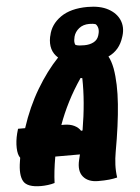

<svg xmlns="http://www.w3.org/2000/svg" viewBox="-61 -967 747 1024"><g transform="rotate(-5 312.5 -455.0)"><path d="M190 0Q174 5 154 7.5Q134 10 117 10Q43 10 23.5 -24.5Q4 -59 16 -131Q18 -141 19 -150Q6 -167 5 -203.5Q4 -240 14 -280L21 -305H59Q95 -416 149.5 -507.5Q204 -599 267 -665Q220 -706 234 -778L236 -785Q248 -844 302 -882Q356 -920 447 -920Q514 -920 557 -896.5Q600 -873 616.5 -834.5Q633 -796 619 -750L617 -744Q596 -675 535 -647Q549 -622 557 -581Q571 -500 563 -390Q555 -280 529 -136Q523 -103 521.5 -69Q520 -35 525 0Q505 5 481.5 7.5Q458 10 423 10Q369 10 343 -21.5Q317 -53 331 -111Q335 -126 338 -140H206Q199 -100 195 -65Q191 -30 190 0ZM448 -829Q415 -829 393 -811.5Q371 -794 364 -768L363 -762Q357 -738 365 -724Q375 -720 386.5 -719Q398 -718 412 -718Q441 -718 462 -729Q483 -740 490 -762L492 -769Q502 -803 483 -824Q475 -827 466.5 -828Q458 -829 448 -829ZM267 -305Q299 -305 321.5 -294Q344 -283 355 -265L363 -266Q389 -418 386 -544L377 -546Q336 -486 305 -425Q274 -364 253 -305Z"/></g></svg>

Font: Recursive Mn Csl St Blk
Style: Italic
Weight: 900
Italic angle: -15°
Monospace: yes
Version: Version 1.079;hotconv 1.0.112;makeotfexe 2.5.65598; ttfautoh